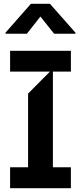

<svg xmlns="http://www.w3.org/2000/svg" viewBox="-20 -996 428 1016"><path d="M355.1 0H33.4V-110.8H128.6V-500.7L244.3 -617.2H33.4V-727.3H355.1V-617.2H259.9V-110.8H355.1ZM379.3 -817.5H266.3L193.9 -908.4L122.2 -817.5H9.2V-823.2L143.5 -975.9H244.3L379.3 -823.2Z"/></svg>

Font: Riot Sans
Style: Bold
Weight: 600
Designer: Rasmus Andersson
Foundry: rsms
Version: Version 4.001